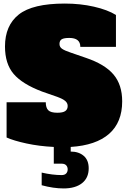

<svg xmlns="http://www.w3.org/2000/svg" viewBox="-20 -812 714 1078"><path d="M377 13V39Q422 39 450 63Q478 87 478 133Q478 187 440.5 216.5Q403 246 337 246Q280 246 214 228V157Q275 171 326 171Q343 171 351.5 162Q360 153 360 139Q360 125 351.5 116Q343 107 326 107H282V13Q200 9 128.5 -6.5Q57 -22 17 -40V-238H237Q237 -207 251 -193Q265 -179 302 -179Q333 -179 346.5 -188.5Q360 -198 360 -217Q360 -233 347 -244.5Q334 -256 302 -268L216 -298Q105 -340 56.5 -397Q8 -454 8 -551Q8 -669 85.5 -730.5Q163 -792 344 -792Q431 -792 507.5 -774.5Q584 -757 631 -728V-549H431Q431 -599 369 -599Q339 -599 326.5 -591.5Q314 -584 314 -565Q314 -548 328.5 -538Q343 -528 376 -517L463 -487Q569 -451 617.5 -393.5Q666 -336 666 -243Q666 -125 592.5 -60.5Q519 4 377 13Z"/></svg>

Font: Alfa Slab One
Style: Regular
Weight: 400
Designer: JM Sole
Foundry: JM Sole
Version: Version 2.000